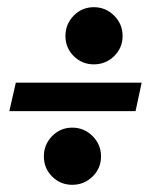

<svg xmlns="http://www.w3.org/2000/svg" viewBox="-20 -515 455 534"><path d="M6 -206 24 -285H374L357 -206ZM125 -24Q102 -47 102 -80Q102 -113 125 -136.5Q148 -160 181 -160Q214 -160 237.5 -136.5Q261 -113 261 -80Q261 -47 237.5 -24Q214 -1 181 -1Q148 -1 125 -24ZM185 -359Q162 -382 162 -415Q162 -448 185 -471.5Q208 -495 241 -495Q274 -495 297.5 -471.5Q321 -448 321 -415Q321 -382 297.5 -359Q274 -336 241 -336Q208 -336 185 -359Z"/></svg>

Font: Lobster Two
Style: Bold Italic
Weight: 700
Designer: Pablo Impallari
Foundry: Pablo Impallari. www.impallari.com
Version: Version 1.006